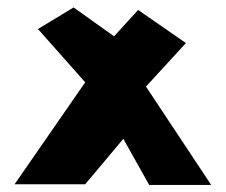

<svg xmlns="http://www.w3.org/2000/svg" viewBox="-20 -495 619 526"><path d="M213.4 -269.5 84 -415.5 181.6 -474.6 292.5 -395.5 358.4 -467.8 489.3 -377 379.9 -257.8 558.6 11.7H388.7L317.9 -114.7L213.4 9.8H20Z"/></svg>

Font: Some Time Later
Style: Regular
Weight: 400
Version: Version 003.300